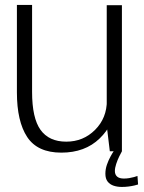

<svg xmlns="http://www.w3.org/2000/svg" viewBox="-20 -613 583 778"><path d="M425 0H474V-592H412.5V-103.5ZM110 -593H48.5V-239Q48.5 -121 90.2 -57.8Q132 5.5 228.5 5.5Q324.5 5.5 383.8 -52Q443 -109.5 443 -179L413 -206Q413 -134.5 365.2 -86.8Q317.5 -39 248.5 -39Q178.5 -39 144.2 -86.8Q110 -134.5 110 -240.5ZM473.5 144.5Q487.5 144.5 501 142.8Q514.5 141 525 138.5Q535.5 136 539.5 134.5L537 100Q532 102 523 104.5Q514 107 503.2 108.8Q492.5 110.5 482 110.5Q463.5 110.5 454.5 102.5Q445.5 94.5 445.5 80Q445.5 67.5 450.8 51.5Q456 35.5 463 21.2Q470 7 474 0H440.5Q435.5 7 427.5 21.8Q419.5 36.5 413.2 54.5Q407 72.5 407 91Q407 111 416.2 122.8Q425.5 134.5 440.5 139.5Q455.5 144.5 473.5 144.5Z"/></svg>

Font: Anybody UltraCondensed Thin Light
Style: Regular
Weight: 300
Version: Version 1.111